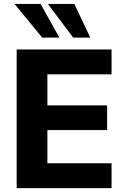

<svg xmlns="http://www.w3.org/2000/svg" viewBox="-20 -975 649 995"><path d="M558.1 0V-128.9H225.6V-300.8H535.2V-428.7H225.6V-589.8H558.1V-718.8H66.4V0ZM447.8 -780.3 365.2 -954.6H228L358.9 -780.3ZM287.6 -780.3 190.4 -954.6H55.2L198.7 -780.3Z"/></svg>

Font: Winston ExtraBold
Style: Regular
Weight: 800
Designer: Vernon Adams, Kim Jin-seong, David Berlow, Cristiano Sobral
Foundry: The Winston Project Authors
Version: Version 3.004